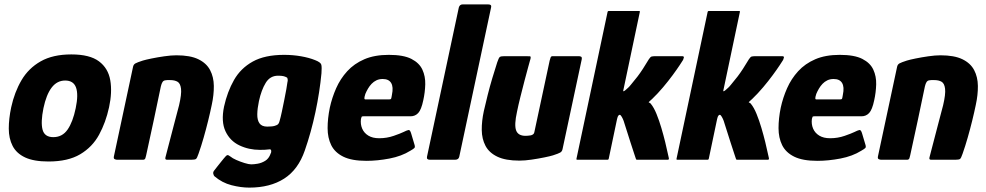

<svg xmlns="http://www.w3.org/2000/svg" viewBox="-20 -728 4492 875"><path d="M201 8Q134 8 94.5 -10.5Q55 -29 37.5 -63Q20 -97 20 -142Q20 -187 31 -239Q46 -308 78 -362.5Q110 -417 165.5 -448.5Q221 -480 305 -480Q389 -480 431 -448.5Q473 -417 482.5 -362.5Q492 -308 477 -239Q462 -170 431.5 -114Q401 -58 345.5 -25Q290 8 201 8ZM223 -103Q264 -103 288 -137.5Q312 -172 325 -235Q338 -297 326.5 -329Q315 -361 277 -361Q240 -361 215.5 -329Q191 -297 178 -235Q165 -171 174 -137Q183 -103 223 -103Z M513 0Q509 0 503 -2.5Q497 -5 499 -15Q521 -117 542.5 -218.5Q564 -320 586 -422Q588 -434 597 -439Q606 -444 631 -452Q644 -456 671 -461.5Q698 -467 729 -471.5Q760 -476 784 -476Q847 -476 884 -458Q921 -440 937.5 -408.5Q954 -377 954.5 -336.5Q955 -296 945 -250Q938 -216 928.5 -177.5Q919 -139 908 -100.5Q897 -62 885 -28Q878 -7 873 -3.5Q868 0 852 0H741Q731 0 734 -11Q735 -16 741.5 -40Q748 -64 756.5 -97.5Q765 -131 774 -164.5Q783 -198 789 -221.5Q795 -245 796 -248Q808 -299 805 -323.5Q802 -348 789 -355.5Q776 -363 756 -363Q746 -363 742 -363Q738 -363 733 -362Q725 -361 720.5 -354Q716 -347 713 -334Q698 -261 681 -181.5Q664 -102 646 -20Q645 -14 642.5 -7Q640 0 632 0Z M1001 -242Q1016 -310 1046.5 -363.5Q1077 -417 1132 -447.5Q1187 -478 1275 -478Q1315 -478 1352 -471.5Q1389 -465 1416 -454Q1442 -444 1444.5 -432.5Q1447 -421 1445 -394Q1437 -309 1417.5 -217Q1398 -125 1369 -42Q1339 45 1275 86Q1211 127 1116 127Q1078 127 1035 116Q992 105 957 75Q954 72 952 64Q950 56 957 48Q961 43 969.5 32Q978 21 987 10Q996 -1 1000 -6Q1011 -20 1016 -21Q1021 -22 1031 -14Q1039 -7 1057 1Q1075 9 1094.5 15Q1114 21 1125 21Q1137 21 1154.5 18Q1172 15 1188.5 5Q1205 -5 1213 -27Q1213 -28 1213.5 -29Q1214 -30 1215 -31Q1217 -38 1215.5 -43.5Q1214 -49 1204 -47Q1199 -46 1187.5 -45.5Q1176 -45 1165 -45Q1114 -45 1071 -65.5Q1028 -86 1007.5 -130Q987 -174 1001 -242ZM1160 -267Q1153 -234 1152.5 -207.5Q1152 -181 1162.5 -166Q1173 -151 1198 -151Q1209 -151 1219.5 -152Q1230 -153 1239 -157Q1245 -159 1248.5 -163.5Q1252 -168 1254 -176Q1259 -193 1264.5 -219Q1270 -245 1275.5 -272.5Q1281 -300 1285 -322Q1289 -344 1290 -354Q1292 -359 1291 -366.5Q1290 -374 1287 -375Q1280 -379 1271.5 -381Q1263 -383 1247 -383Q1211 -383 1191 -350.5Q1171 -318 1160 -267Z M1483 -237Q1493 -283 1512 -326Q1531 -369 1562.5 -403.5Q1594 -438 1640.5 -458Q1687 -478 1752 -478Q1819 -478 1855 -459.5Q1891 -441 1905 -410.5Q1919 -380 1918 -343.5Q1917 -307 1909 -271Q1900 -228 1886 -213Q1872 -198 1851 -198H1636Q1629 -198 1628 -195.5Q1627 -193 1625 -186Q1622 -162 1630.5 -142Q1639 -122 1658.5 -110Q1678 -98 1708 -98Q1743 -98 1774.5 -109Q1806 -120 1818 -126Q1834 -134 1841.5 -135.5Q1849 -137 1854 -119L1868 -72Q1873 -58 1868.5 -53.5Q1864 -49 1850 -41Q1810 -16 1755 -5.5Q1700 5 1650 5Q1583 5 1544.5 -14Q1506 -33 1489.5 -66.5Q1473 -100 1473 -144Q1473 -188 1483 -237ZM1766 -295Q1770 -314 1769 -327.5Q1768 -341 1762.5 -350Q1757 -359 1747.5 -363.5Q1738 -368 1724 -368Q1708 -368 1695.5 -362Q1683 -356 1673.5 -346Q1664 -336 1657 -324Q1650 -312 1645 -300Q1640 -284 1640.5 -279.5Q1641 -275 1645 -275Q1672 -275 1699.5 -275Q1727 -275 1754 -275Q1761 -275 1762.5 -278.5Q1764 -282 1766 -295Z M1926 -14 2071 -694Q2075 -708 2089 -708H2204Q2222 -708 2218 -694L2073 -14Q2070 0 2054 0H1939Q1923 0 1926 -14Z M2347 4Q2284 4 2246.5 -14Q2209 -32 2192.5 -63.5Q2176 -95 2175.5 -135.5Q2175 -176 2185 -222Q2193 -257 2202.5 -295Q2212 -333 2223.5 -371.5Q2235 -410 2246 -444Q2253 -465 2258 -468.5Q2263 -472 2279 -472H2373Q2388 -472 2395 -471.5Q2402 -471 2395 -451Q2394 -447 2387 -422Q2380 -397 2370.5 -360.5Q2361 -324 2351.5 -286Q2342 -248 2336 -218Q2323 -159 2332 -134Q2341 -109 2375 -109Q2379 -109 2385.5 -109.5Q2392 -110 2398 -111Q2404 -112 2409 -115.5Q2414 -119 2415 -125L2485 -452Q2487 -458 2489 -465Q2491 -472 2498 -472H2618Q2622 -472 2627.5 -470Q2633 -468 2631 -457L2544 -50Q2542 -38 2533.5 -33Q2525 -28 2500 -20Q2487 -16 2460 -10.5Q2433 -5 2402.5 -0.5Q2372 4 2347 4Z M2607 -4 2749 -674Q2750 -678 2754 -678H2893Q2897 -678 2896 -674L2822 -323Q2821 -321 2820.5 -316.5Q2820 -312 2821 -312Q2823 -312 2826 -314Q2829 -316 2830 -317Q2838 -324 2843 -328.5Q2848 -333 2856 -343Q2873 -363 2885.5 -379.5Q2898 -396 2910 -414.5Q2922 -433 2937 -458Q2944 -469 2950 -470.5Q2956 -472 2970 -472H3088Q3098 -472 3096.5 -465.5Q3095 -459 3093 -455Q3090 -450 3077.5 -431Q3065 -412 3045.5 -385.5Q3026 -359 3002 -330.5Q2978 -302 2952 -277Q2946 -272 2943 -269Q2940 -266 2936 -262Q2937 -261 2941 -259Q2945 -257 2946 -255Q2960 -238 2972 -208.5Q2984 -179 2994 -145Q3004 -111 3011.5 -80.5Q3019 -50 3023 -30Q3027 -10 3028 -8Q3030 0 3023 0Q3020 0 2999.5 0Q2979 0 2954 0Q2929 0 2908.5 0Q2888 0 2885 0Q2881 0 2880 -0.5Q2879 -1 2877 -7Q2877 -7 2870 -28Q2863 -49 2853.5 -78.5Q2844 -108 2836 -133.5Q2828 -159 2825 -168Q2823 -176 2818.5 -186Q2814 -196 2809 -202Q2804 -208 2798 -201Q2795 -198 2792 -185L2754 -4Q2753 0 2749 0H2610Q2606 0 2607 -4Z M3063 -4 3205 -674Q3206 -678 3210 -678H3349Q3353 -678 3352 -674L3278 -323Q3277 -321 3276.5 -316.5Q3276 -312 3277 -312Q3279 -312 3282 -314Q3285 -316 3286 -317Q3294 -324 3299 -328.5Q3304 -333 3312 -343Q3329 -363 3341.5 -379.5Q3354 -396 3366 -414.5Q3378 -433 3393 -458Q3400 -469 3406 -470.5Q3412 -472 3426 -472H3544Q3554 -472 3552.5 -465.5Q3551 -459 3549 -455Q3546 -450 3533.5 -431Q3521 -412 3501.5 -385.5Q3482 -359 3458 -330.5Q3434 -302 3408 -277Q3402 -272 3399 -269Q3396 -266 3392 -262Q3393 -261 3397 -259Q3401 -257 3402 -255Q3416 -238 3428 -208.5Q3440 -179 3450 -145Q3460 -111 3467.5 -80.5Q3475 -50 3479 -30Q3483 -10 3484 -8Q3486 0 3479 0Q3476 0 3455.5 0Q3435 0 3410 0Q3385 0 3364.5 0Q3344 0 3341 0Q3337 0 3336 -0.5Q3335 -1 3333 -7Q3333 -7 3326 -28Q3319 -49 3309.5 -78.5Q3300 -108 3292 -133.5Q3284 -159 3281 -168Q3279 -176 3274.5 -186Q3270 -196 3265 -202Q3260 -208 3254 -201Q3251 -198 3248 -185L3210 -4Q3209 0 3205 0H3066Q3062 0 3063 -4Z M3538 -237Q3548 -283 3567 -326Q3586 -369 3617.5 -403.5Q3649 -438 3695.5 -458Q3742 -478 3807 -478Q3874 -478 3910 -459.5Q3946 -441 3960 -410.5Q3974 -380 3973 -343.5Q3972 -307 3964 -271Q3955 -228 3941 -213Q3927 -198 3906 -198H3691Q3684 -198 3683 -195.5Q3682 -193 3680 -186Q3677 -162 3685.5 -142Q3694 -122 3713.5 -110Q3733 -98 3763 -98Q3798 -98 3829.5 -109Q3861 -120 3873 -126Q3889 -134 3896.5 -135.5Q3904 -137 3909 -119L3923 -72Q3928 -58 3923.5 -53.5Q3919 -49 3905 -41Q3865 -16 3810 -5.5Q3755 5 3705 5Q3638 5 3599.5 -14Q3561 -33 3544.5 -66.5Q3528 -100 3528 -144Q3528 -188 3538 -237ZM3821 -295Q3825 -314 3824 -327.5Q3823 -341 3817.5 -350Q3812 -359 3802.5 -363.5Q3793 -368 3779 -368Q3763 -368 3750.5 -362Q3738 -356 3728.5 -346Q3719 -336 3712 -324Q3705 -312 3700 -300Q3695 -284 3695.5 -279.5Q3696 -275 3700 -275Q3727 -275 3754.5 -275Q3782 -275 3809 -275Q3816 -275 3817.5 -278.5Q3819 -282 3821 -295Z M3995 0Q3991 0 3985 -2.5Q3979 -5 3981 -15Q4003 -117 4024.5 -218.5Q4046 -320 4068 -422Q4070 -434 4079 -439Q4088 -444 4113 -452Q4126 -456 4153 -461.5Q4180 -467 4211 -471.5Q4242 -476 4266 -476Q4329 -476 4366 -458Q4403 -440 4419.5 -408.5Q4436 -377 4436.5 -336.5Q4437 -296 4427 -250Q4420 -216 4410.5 -177.5Q4401 -139 4390 -100.5Q4379 -62 4367 -28Q4360 -7 4355 -3.5Q4350 0 4334 0H4223Q4213 0 4216 -11Q4217 -16 4223.5 -40Q4230 -64 4238.5 -97.5Q4247 -131 4256 -164.5Q4265 -198 4271 -221.5Q4277 -245 4278 -248Q4290 -299 4287 -323.5Q4284 -348 4271 -355.5Q4258 -363 4238 -363Q4228 -363 4224 -363Q4220 -363 4215 -362Q4207 -361 4202.5 -354Q4198 -347 4195 -334Q4180 -261 4163 -181.5Q4146 -102 4128 -20Q4127 -14 4124.5 -7Q4122 0 4114 0Z"/></svg>

Font: Glory Thin ExtraBold
Style: Italic
Weight: 800
Italic angle: -12°
Version: Version 1.011